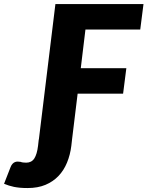

<svg xmlns="http://www.w3.org/2000/svg" viewBox="-155 -748 727 946"><path d="M266 -602.5 243 -412H467.5L451.5 -286.5H227.5L200 -61L196.5 -30Q191 15 175.2 53.2Q159.5 91.5 133 119.2Q106.5 147 68.8 162.8Q31 178.5 -19 178.5Q-40 178.5 -56.2 177Q-72.5 175.5 -86 172.8Q-99.5 170 -111.2 166.2Q-123 162.5 -135 157.5L-103 75.5Q-99 65 -93.2 59Q-87.5 53 -81 50.5Q-74.5 48 -67.5 48.2Q-60.5 48.5 -53.5 49.5Q-49 51.5 -41.8 52.5Q-34.5 53.5 -26 53.5Q0.5 53.5 14 32.8Q27.5 12 32.5 -30L36 -61H36.5L118 -728H552L536 -602.5Z"/></svg>

Font: Lato ExtraBold
Style: Italic
Weight: 800
Italic angle: -7°
Designer: Lukasz Dziedzic with Adam Twardoch and Botio Nikoltchev
Foundry: tyPoland Lukasz Dziedzic
Version: Version 2.015; 2015-08-06; http://www.latofonts.com/